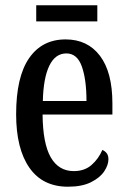

<svg xmlns="http://www.w3.org/2000/svg" viewBox="-20 -696 482 726"><path d="M237 10Q141 10 91 -62Q41 -134 41 -264Q41 -405 90 -476Q139 -547 228 -547Q311 -547 358 -485Q405 -423 405 -305V-263H141Q142 -153 172 -101Q202 -49 259 -49Q300 -49 326.5 -72.5Q353 -96 367 -129Q377 -125 383.5 -116.5Q390 -108 390 -94Q390 -72 374 -48Q358 -24 324 -7Q290 10 237 10ZM307 -314Q307 -395 289.5 -444.5Q272 -494 231 -494Q189 -494 166.5 -447.5Q144 -401 142 -314ZM117 -615V-676H348V-615Z"/></svg>

Font: Noto Serif ExtraCondensed Medium
Style: Regular
Weight: 500
Width: 2
Designer: Monotype Design Team
Foundry: Monotype Imaging Inc.
Version: Version 2.015